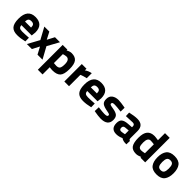

<svg xmlns="http://www.w3.org/2000/svg" viewBox="308 -2184 3877 3877"><g transform="rotate(45 2246.5 -245.0)"><path d="M271 -111Q307 -111 353.5 -113.5Q400 -116 428 -118L456 -120L458 -16Q343 12 250 12Q137 12 86 -48Q35 -108 35 -243Q35 -511 256 -511Q474 -511 474 -286L464 -192H170Q171 -149 194 -130Q217 -111 271 -111ZM169 -295H342Q342 -348 322.5 -370Q303 -392 256 -392Q209 -392 189.5 -369Q170 -346 169 -295Z M517 -499H660L740 -345L821 -499H964L827 -249L964 0H821L740 -153L660 0H517L653 -249Z M1041 210V-499H1175V-476Q1239 -511 1288 -511Q1390 -511 1437.5 -452.5Q1485 -394 1485 -254Q1485 -101 1432 -44.5Q1379 12 1258 12Q1242 12 1221 10Q1200 8 1188 6L1175 4V210ZM1262 -388Q1247 -388 1225 -383Q1203 -378 1189 -374L1175 -369V-114Q1220 -109 1248 -109Q1307 -109 1328 -141Q1349 -173 1349 -254Q1349 -388 1262 -388Z M1587 0V-499H1721V-452Q1781 -496 1860 -511V-367Q1821 -359 1786 -348.5Q1751 -338 1736 -331L1721 -324V0Z M2151 -111Q2187 -111 2233.5 -113.5Q2280 -116 2308 -118L2336 -120L2338 -16Q2223 12 2130 12Q2017 12 1966 -48Q1915 -108 1915 -243Q1915 -511 2136 -511Q2354 -511 2354 -286L2344 -192H2050Q2051 -149 2074 -130Q2097 -111 2151 -111ZM2049 -295H2222Q2222 -348 2202.5 -370Q2183 -392 2136 -392Q2089 -392 2069.5 -369Q2050 -346 2049 -295Z M2822 -486 2820 -374Q2696 -390 2638 -390Q2596 -390 2582 -381Q2568 -372 2568 -351Q2568 -334 2586 -326.5Q2604 -319 2662 -310Q2762 -294 2799.5 -260Q2837 -226 2837 -150Q2837 12 2635 12Q2602 12 2554 6Q2506 0 2475 -6L2443 -12L2447 -125Q2571 -109 2622 -109Q2668 -109 2685.5 -118Q2703 -127 2703 -147Q2703 -164 2688 -172Q2673 -180 2622 -189Q2518 -207 2476 -239Q2434 -271 2434 -348Q2434 -430 2488.5 -470.5Q2543 -511 2628 -511Q2660 -511 2708.5 -504.5Q2757 -498 2789 -492Z M3340 -339V-136Q3342 -112 3347.5 -102Q3353 -92 3373 -89L3369 12Q3318 12 3287.5 5Q3257 -2 3226 -23Q3154 12 3079 12Q2924 12 2924 -152Q2924 -232 2967 -265.5Q3010 -299 3099 -305L3206 -313V-339Q3206 -393 3147 -393L2960 -385L2956 -482Q3082 -511 3164 -511Q3340 -511 3340 -339ZM3206 -220 3115 -212Q3059 -207 3059 -156Q3059 -98 3108 -98Q3123 -98 3147.5 -102Q3172 -106 3189 -110L3206 -113Z M3896 -700V0H3762V-20Q3693 11 3642 11Q3533 11 3490 -53Q3447 -117 3447 -255Q3447 -388 3498.5 -449.5Q3550 -511 3654 -511Q3670 -511 3697 -507.5Q3724 -504 3743 -501L3762 -498V-700ZM3665 -113Q3682 -113 3706.5 -116.5Q3731 -120 3746 -124L3762 -127V-381Q3707 -390 3664 -390Q3583 -390 3583 -255Q3583 -178 3600.5 -146Q3618 -114 3665 -113Z M4051 -442.5Q4104 -511 4228 -511Q4352 -511 4405 -442.5Q4458 -374 4458 -250Q4458 -126 4405 -57Q4352 12 4228 12Q4104 12 4051 -57Q3998 -126 3998 -250Q3998 -374 4051 -442.5ZM4154.5 -143Q4175 -109 4228 -109Q4281 -109 4301.5 -143Q4322 -177 4322 -250Q4322 -323 4301.5 -356.5Q4281 -390 4228 -390Q4175 -390 4154.5 -356.5Q4134 -323 4134 -250Q4134 -177 4154.5 -143Z"/></g></svg>

Font: TypoPRO Titillium Text
Style: 999 wt
Weight: 900
Designer: Accademia di Belle Arti di Urbino and others
Foundry: Accademia di Belle Arti di Urbino and others.
Version: Version 25.000